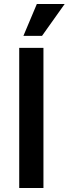

<svg xmlns="http://www.w3.org/2000/svg" viewBox="-20 -939 343 959"><path d="M76 0V-700H197V0ZM190 -760H97L164 -919H303Z"/></svg>

Font: Inclusive Sans SemiBold
Style: Regular
Weight: 600
Designer: Olivia King
Foundry: Olivia King
Version: Version 2.004